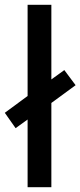

<svg xmlns="http://www.w3.org/2000/svg" viewBox="-38 -780 335 800"><path d="M77 0H176V-351L277 -425L230 -488L176 -449V-760H77V-380L-18 -310L27 -246L77 -282Z"/></svg>

Font: Noto Sans Myanmar UI Condensed Medium
Style: Regular
Weight: 500
Width: 3
Designer: Monotype Design Team
Foundry: Monotype Imaging Inc.
Version: Version 2.103